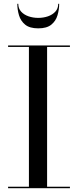

<svg xmlns="http://www.w3.org/2000/svg" viewBox="-20 -989 410 1009"><path d="M22.5 0V-7.5H132V-742.5H22.5V-750H347.5V-742.5H227.5V-7.5H347.5V0ZM181 -840Q136 -840 112.2 -859.5Q88.5 -879 79.8 -908.8Q71 -938.5 71 -969H76Q76 -944.5 91 -928Q106 -911.5 130 -903.2Q154 -895 181 -895Q208 -895 232 -903.2Q256 -911.5 271 -928Q286 -944.5 286 -969H291Q291 -938.5 282.2 -908.8Q273.5 -879 249.8 -859.5Q226 -840 181 -840Z"/></svg>

Font: Bodoni Moda 28pt
Style: Regular
Weight: 400
Designer: Owen Earl
Foundry: indestructible type
Version: Version 2.005